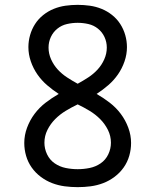

<svg xmlns="http://www.w3.org/2000/svg" viewBox="-20 -763 640 791"><path d="M300 8Q273 8 246.5 4.5Q220 1 195 -8.5Q170 -18 148 -34.5Q126 -51 110.5 -73Q95 -95 87.5 -121Q80 -147 80 -174Q80 -206 91.5 -237Q103 -268 122.5 -294Q142 -320 168 -340Q194 -360 222 -376Q196 -393 173.5 -412.5Q151 -432 134 -456.5Q117 -481 107 -510Q97 -539 97 -569Q97 -594 104 -618.5Q111 -643 124.5 -664Q138 -685 158 -701Q178 -717 201.5 -726.5Q225 -736 250 -739.5Q275 -743 300 -743Q325 -743 350 -739.5Q375 -736 398.5 -726.5Q422 -717 442 -701Q462 -685 475.5 -664Q489 -643 496 -618.5Q503 -594 503 -569Q503 -539 493 -510Q483 -481 466 -456.5Q449 -432 426.5 -412.5Q404 -393 378 -376Q406 -360 432 -340Q458 -320 477.5 -294Q497 -268 508.5 -237Q520 -206 520 -174Q520 -147 512.5 -121Q505 -95 489.5 -73Q474 -51 452 -34.5Q430 -18 405 -8.5Q380 1 353.5 4.5Q327 8 300 8ZM300 -418Q322 -430 343.5 -444Q365 -458 382 -476.5Q399 -495 409.5 -518.5Q420 -542 420 -567Q420 -590 410.5 -610.5Q401 -631 383.5 -645Q366 -659 344 -664Q322 -669 300 -669Q278 -669 256 -664Q234 -659 216.5 -645Q199 -631 189.5 -610.5Q180 -590 180 -567Q180 -542 190.5 -518.5Q201 -495 218 -476.5Q235 -458 256.5 -444Q278 -430 300 -418ZM300 -66Q325 -66 349.5 -71Q374 -76 394.5 -90Q415 -104 426 -127Q437 -150 437 -175Q437 -203 424.5 -228Q412 -253 392.5 -272.5Q373 -292 349 -306.5Q325 -321 300 -333Q275 -321 251 -306.5Q227 -292 207.5 -272.5Q188 -253 175.5 -228Q163 -203 163 -175Q163 -150 174 -127Q185 -104 205.5 -90Q226 -76 250.5 -71Q275 -66 300 -66Z"/></svg>

Font: Nova Nerd Font
Style: Regular
Weight: 400
Designer: Belleve Invis
Foundry: Belleve Invis
Version: Version 24.1.4; ttfautohint (v1.8.4);Nerd Fonts 3.1.1